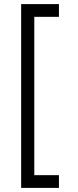

<svg xmlns="http://www.w3.org/2000/svg" viewBox="-20 -766 378 935"><path d="M267 149V87H147V-684H267V-746H83V149Z"/></svg>

Font: Josefin Slab Thin SemiBold
Style: Regular
Weight: 600
Version: Version 2.000